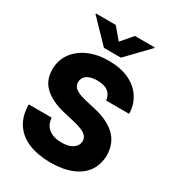

<svg xmlns="http://www.w3.org/2000/svg" viewBox="-225 -1085 1109 1221"><g transform="rotate(30 330.0 -474.0)"><path d="M616.7 -509.3H448.2Q444.3 -548.3 417 -570.3Q389.2 -591.8 337.4 -591.8Q303.7 -591.8 280.8 -583Q257.3 -573.7 246.6 -559.1Q235.8 -543.9 234.9 -523.4Q234.4 -507.3 241.7 -494.6Q248.5 -481.4 262.7 -473.1Q277.8 -462.9 296.4 -456.5Q323.2 -447.8 341.3 -443.8L403.8 -429.7Q459 -417.5 499.5 -398.4Q541 -378.4 568.8 -352.1Q596.2 -326.2 611.3 -289.6Q625.5 -254.9 626.5 -210.9Q625.5 -142.1 591.8 -92.8Q558.1 -43.9 492.7 -17.1Q428.2 9.3 337.4 9.3Q246.1 9.3 178.2 -18.1Q110.8 -44.9 72.8 -101.1Q35.2 -156.2 34.2 -242.2H202.6Q205.1 -206.1 221.2 -183.6Q237.8 -160.6 267.6 -147.9Q294.9 -136.2 335.4 -136.2Q371.6 -136.2 396 -145.5Q420.4 -154.8 434.1 -172.4Q447.8 -189.5 448.2 -211.4Q447.3 -232.4 435.5 -246.6Q422.9 -261.7 397.5 -272.5Q369.1 -284.2 331.5 -292.5L255.9 -310.1Q161.1 -332 106.9 -380.4Q52.2 -429.2 52.7 -511.2Q52.2 -577.6 89.4 -629.4Q126.5 -680.7 190.4 -709Q254.4 -737.3 337.9 -737.3Q423.3 -737.3 484.9 -709Q546.9 -680.7 581.5 -628.4Q616.2 -576.2 616.7 -509.3ZM114.7 -956.5H260.3L330.6 -874L401.4 -956.5H546.4V-951.7L393.1 -792.5H268.6L114.7 -951.7Z"/></g></svg>

Font: My Font
Style: Regular
Weight: 500
Designer: Rasmus Andersson
Foundry: rsms
Version: Version 0.001